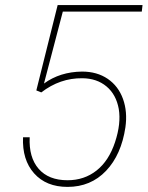

<svg xmlns="http://www.w3.org/2000/svg" viewBox="-20 -731 585 761"><path d="M124 -372.6 208.5 -710.9H544.9L542 -685.1H229L154.3 -399.9Q217.8 -446.3 305.2 -447.3Q364.7 -447.3 407 -418.5Q449.2 -389.6 467.5 -338.9Q485.8 -288.1 477.1 -226.6Q460.9 -117.7 400.4 -54Q339.8 9.8 247.6 9.8Q163.1 9.8 115.2 -43.9Q67.4 -97.7 71.3 -187H97.7Q93.8 -107.4 133.1 -62Q172.4 -16.6 247.6 -16.6Q314 -16.6 362.8 -55.2Q411.6 -93.8 436 -167.7Q460.4 -241.7 450.7 -299.3Q440.4 -356.4 402.1 -388.4Q363.8 -420.4 306.2 -420.9Q217.8 -421.9 143.6 -364.7Z"/></svg>

Font: TypoPRO Roboto
Style: Italic
Weight: 250
Italic angle: -12°
Designer: Google
Version: Version 2.136; 2016